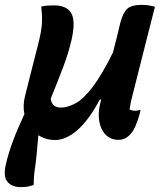

<svg xmlns="http://www.w3.org/2000/svg" viewBox="-44 -563 664 787"><path d="M176 -541Q229 -541 247.5 -510Q266 -479 251 -408L250 -403Q237 -346 215 -288Q193 -230 164 -159Q166 -140 177 -131Q188 -122 205 -122Q233 -122 265.5 -139.5Q298 -157 335.5 -206Q373 -255 419 -348Q427 -378 434.5 -408.5Q442 -439 449 -469Q460 -511 477.5 -527Q495 -543 535 -543Q567 -543 591 -535Q567 -441 543 -346Q519 -251 495 -156Q492 -145 490.5 -134.5Q489 -124 487 -114Q498 -109 511 -109Q519 -109 528 -112H532Q531 -109 530.5 -105.5Q530 -102 529 -98Q513 -38 491.5 -14Q470 10 443 10H440Q410 10 389.5 -10.5Q369 -31 363 -65.5Q357 -100 367 -140Q369 -147 371 -155H365Q320 -70 273 -29.5Q226 11 182 11Q145 11 115 -8L113 -7Q109 39 106 71Q103 103 99 129Q96 151 95 166Q94 181 94 195Q72 204 41 204Q7 204 -12 184Q-31 164 -21 115Q-10 66 9.5 14Q29 -38 56 -95Q49 -130 58 -167Q72 -223 86 -278Q100 -333 114 -388Q125 -432 127.5 -462.5Q130 -493 125 -536Q138 -539 149.5 -540Q161 -541 176 -541Z"/></svg>

Font: Recursive Sn Csl St SmB
Style: Italic
Weight: 600
Italic angle: -15°
Version: Version 1.079;hotconv 1.0.112;makeotfexe 2.5.65598; ttfautoh